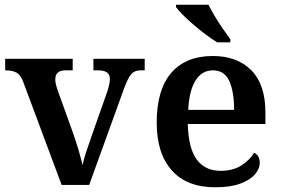

<svg xmlns="http://www.w3.org/2000/svg" viewBox="-20 -786 1193 816"><path d="M79 -437Q68 -467 51 -477Q34 -487 2 -487V-536H289V-487H258Q215 -487 215 -449Q215 -439 217.5 -428Q220 -417 223 -408L291 -219Q303 -185 314 -147.5Q325 -110 331 -84Q335 -107 346.5 -141Q358 -175 367 -201L437 -400Q441 -413 444 -426Q447 -439 447 -451Q447 -470 434 -478.5Q421 -487 398 -487H377V-536H595V-487H578Q554 -487 540 -473.5Q526 -460 508 -412L359 0H242Z M895 10Q774 10 710 -62Q646 -134 646 -265Q646 -405 708 -476.5Q770 -548 884 -548Q988 -548 1048 -487.5Q1108 -427 1108 -308V-259H778Q781 -155 816.5 -107.5Q852 -60 918 -60Q970 -60 1006 -83Q1042 -106 1060 -137Q1084 -125 1084 -94Q1084 -69 1063.5 -45Q1043 -21 1001 -5.5Q959 10 895 10ZM975 -319Q975 -396 954.5 -441.5Q934 -487 885 -487Q838 -487 811 -444Q784 -401 780 -319ZM903 -606Q880 -620 854 -639.5Q828 -659 802.5 -681Q777 -703 757 -723Q737 -743 728 -756V-766H866Q877 -744 893 -717Q909 -690 927 -664Q945 -638 959 -619V-606Z"/></svg>

Font: Noto Serif Thai SemiBold
Style: Regular
Weight: 600
Designer: Monotype Design Team
Foundry: Monotype Imaging Inc.
Version: Version 2.001; ttfautohint (v1.8.4.7-5d5b)